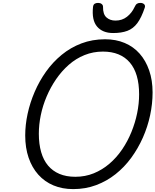

<svg xmlns="http://www.w3.org/2000/svg" viewBox="-20 -1286 1073 1325"><path d="M485 19Q410 19 349 -6.5Q288 -32 244.5 -80.5Q201 -129 177.5 -197.5Q154 -266 154 -351Q154 -424 170.5 -500.5Q187 -577 219 -651.5Q251 -726 297.5 -791.5Q344 -857 405.5 -907.5Q467 -958 542 -986.5Q617 -1015 705 -1015Q780 -1015 840.5 -989.5Q901 -964 943.5 -916Q986 -868 1009.5 -800Q1033 -732 1033 -648Q1033 -570 1016 -490.5Q999 -411 966 -336.5Q933 -262 886 -197.5Q839 -133 778 -84.5Q717 -36 643.5 -8.5Q570 19 485 19ZM500 -66Q568 -66 627 -90Q686 -114 735.5 -156.5Q785 -199 823 -255Q861 -311 887 -375Q913 -439 926.5 -505Q940 -571 940 -635Q940 -707 924 -762Q908 -817 876 -854.5Q844 -892 797.5 -911Q751 -930 690 -930Q623 -930 563.5 -906Q504 -882 455 -839Q406 -796 367.5 -740Q329 -684 302 -620.5Q275 -557 261.5 -491.5Q248 -426 248 -363Q248 -292 264 -236.5Q280 -181 311.5 -143.5Q343 -106 390 -86Q437 -66 500 -66ZM761 -1058Q688 -1058 650 -1102.5Q612 -1147 622 -1239Q624 -1254 633 -1260Q642 -1266 657 -1266Q672 -1266 681.5 -1258.5Q691 -1251 691 -1239Q690 -1188 714.5 -1166Q739 -1144 777 -1144Q823 -1144 856.5 -1170.5Q890 -1197 908 -1236Q916 -1254 925 -1260Q934 -1266 948 -1266Q965 -1266 974.5 -1257Q984 -1248 979 -1233Q956 -1164 927.5 -1126Q899 -1088 858.5 -1073Q818 -1058 761 -1058Z"/></svg>

Font: Playwrite NZ
Style: Regular
Weight: 400
Designer: Veronika Burian, José Scaglione
Foundry: TypeTogether
Version: Version 1.002